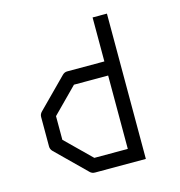

<svg xmlns="http://www.w3.org/2000/svg" viewBox="-94 -743 728 776"><g transform="rotate(-15 270.0 -355.0)"><path d="M422 -51H210Q197 -51 189 -59L66 -180Q57 -189 57 -201V-324Q57 -336 66 -345L186 -466Q195 -475 206 -475H362V-659H422ZM362 -109V-416H219L116 -312V-213L222 -109Z"/></g></svg>

Font: 3270 Nerd Font
Style: Regular
Weight: 400
Monospace: yes
Version: Version 3.0.1;Nerd Fonts 3.3.0